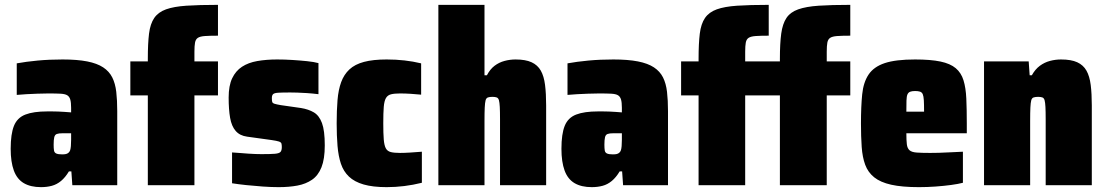

<svg xmlns="http://www.w3.org/2000/svg" viewBox="-20 -763 4557 791"><path d="M149 8Q106 8 78 -8.5Q50 -25 37 -60.5Q24 -96 24 -150Q24 -211 37.5 -244.5Q51 -278 84.5 -291Q118 -304 175 -304Q183 -304 194.5 -304Q206 -304 219.5 -303.5Q233 -303 246.5 -302Q260 -301 273 -300V-319Q273 -341 269.5 -353Q266 -365 257 -370.5Q248 -376 229 -377Q210 -378 179 -378Q156 -378 133.5 -377Q111 -376 89.5 -375Q68 -374 49 -372V-502Q87 -509 135 -513.5Q183 -518 238 -518Q298 -518 339 -510Q380 -502 405 -485.5Q430 -469 442.5 -444Q455 -419 459 -384.5Q463 -350 463 -305V0H278L274 -57H264Q249 -32 231.5 -17.5Q214 -3 193.5 2.5Q173 8 149 8ZM236 -127Q246 -127 252 -128.5Q258 -130 262.5 -134Q267 -138 269 -144Q271 -150 272 -161Q273 -172 273 -187V-214H238Q222 -214 214 -211Q206 -208 203.5 -197.5Q201 -187 201 -167Q201 -152 202.5 -143Q204 -134 212 -130.5Q220 -127 236 -127Z M589 0V-370H517V-510H589V-521Q589 -584 594 -624.5Q599 -665 615.5 -689Q632 -713 664 -724.5Q696 -736 748 -739.5Q800 -743 878 -743V-616Q843 -616 823.5 -614.5Q804 -613 795 -607Q786 -601 783.5 -587.5Q781 -574 781 -550V-510H878V-370H781V0Z M1128 8Q1098 8 1062.5 5.5Q1027 3 994 -0.5Q961 -4 936 -8V-135Q954 -134 971 -132.5Q988 -131 1003.5 -130Q1019 -129 1032.5 -128.5Q1046 -128 1057 -128Q1095 -128 1112.5 -129.5Q1130 -131 1135.5 -137Q1141 -143 1141 -157Q1141 -166 1139.5 -171.5Q1138 -177 1129 -180Q1120 -183 1099 -186L998 -200Q968 -204 951 -223.5Q934 -243 928 -277.5Q922 -312 922 -361Q922 -410 936.5 -440.5Q951 -471 977 -488Q1003 -505 1040 -511.5Q1077 -518 1122 -518Q1152 -518 1184 -516Q1216 -514 1245 -511Q1274 -508 1292 -503V-375Q1267 -378 1244.5 -379.5Q1222 -381 1204.5 -381.5Q1187 -382 1176 -382Q1143 -382 1126.5 -381Q1110 -380 1105 -375Q1100 -370 1100 -359Q1100 -348 1101.5 -343Q1103 -338 1111 -335.5Q1119 -333 1136 -330L1220 -318Q1251 -313 1273 -300Q1295 -287 1306.5 -256Q1318 -225 1318 -164Q1318 -108 1304.5 -74Q1291 -40 1265.5 -22.5Q1240 -5 1205.5 1.5Q1171 8 1128 8Z M1573 8Q1516 8 1478 -3Q1440 -14 1417.5 -35.5Q1395 -57 1384.5 -88.5Q1374 -120 1370.5 -162Q1367 -204 1367 -255Q1367 -308 1370.5 -350.5Q1374 -393 1385.5 -424.5Q1397 -456 1419.5 -477Q1442 -498 1479.5 -508Q1517 -518 1573 -518Q1611 -518 1646.5 -514Q1682 -510 1715 -502V-373Q1696 -375 1672.5 -376.5Q1649 -378 1628 -378Q1605 -378 1591 -374.5Q1577 -371 1570 -359Q1563 -347 1561 -322.5Q1559 -298 1559 -255Q1559 -213 1561 -188.5Q1563 -164 1569.5 -152Q1576 -140 1590 -136.5Q1604 -133 1628 -133Q1646 -133 1670 -134.5Q1694 -136 1718 -138V-10Q1682 -1 1645.5 3.5Q1609 8 1573 8Z M1786 0V-743H1976V-453H1986Q1999 -478 2017.5 -492Q2036 -506 2058.5 -512Q2081 -518 2104 -518Q2145 -518 2170 -506.5Q2195 -495 2208 -472Q2221 -449 2225.5 -413Q2230 -377 2230 -329V0H2040V-271Q2040 -304 2039 -322.5Q2038 -341 2035.5 -350Q2033 -359 2026.5 -361.5Q2020 -364 2009 -364Q1997 -364 1990 -361.5Q1983 -359 1980.5 -349.5Q1978 -340 1977 -320Q1976 -300 1976 -264V0Z M2418 8Q2375 8 2347 -8.5Q2319 -25 2306 -60.5Q2293 -96 2293 -150Q2293 -211 2306.5 -244.5Q2320 -278 2353.5 -291Q2387 -304 2444 -304Q2452 -304 2463.5 -304Q2475 -304 2488.5 -303.5Q2502 -303 2515.5 -302Q2529 -301 2542 -300V-319Q2542 -341 2538.5 -353Q2535 -365 2526 -370.5Q2517 -376 2498 -377Q2479 -378 2448 -378Q2425 -378 2402.5 -377Q2380 -376 2358.5 -375Q2337 -374 2318 -372V-502Q2356 -509 2404 -513.5Q2452 -518 2507 -518Q2567 -518 2608 -510Q2649 -502 2674 -485.5Q2699 -469 2711.5 -444Q2724 -419 2728 -384.5Q2732 -350 2732 -305V0H2547L2543 -57H2533Q2518 -32 2500.5 -17.5Q2483 -3 2462.5 2.5Q2442 8 2418 8ZM2505 -127Q2515 -127 2521 -128.5Q2527 -130 2531.5 -134Q2536 -138 2538 -144Q2540 -150 2541 -161Q2542 -172 2542 -187V-214H2507Q2491 -214 2483 -211Q2475 -208 2472.5 -197.5Q2470 -187 2470 -167Q2470 -152 2471.5 -143Q2473 -134 2481 -130.5Q2489 -127 2505 -127Z M2858 0V-370H2786V-510H2858V-521Q2858 -584 2863 -624.5Q2868 -665 2884.5 -689Q2901 -713 2933 -724.5Q2965 -736 3017 -739.5Q3069 -743 3147 -743V-616Q3112 -616 3092.5 -614.5Q3073 -613 3064 -607Q3055 -601 3052.5 -587.5Q3050 -574 3050 -550V-510H3193V-521Q3193 -584 3198.5 -624.5Q3204 -665 3220 -689Q3236 -713 3268.5 -724.5Q3301 -736 3353 -739.5Q3405 -743 3483 -743V-616Q3448 -616 3428.5 -614.5Q3409 -613 3400 -607Q3391 -601 3388.5 -587.5Q3386 -574 3386 -550V-510H3483V-370H3386V0H3193V-370H3050V0Z M3766 8Q3696 8 3651.5 -2Q3607 -12 3581.5 -32.5Q3556 -53 3544.5 -84Q3533 -115 3530 -157.5Q3527 -200 3527 -254Q3527 -324 3532 -374Q3537 -424 3558.5 -456Q3580 -488 3625 -503Q3670 -518 3750 -518Q3814 -518 3854.5 -509.5Q3895 -501 3917.5 -482Q3940 -463 3949.5 -432Q3959 -401 3961 -357Q3963 -313 3963 -254V-214H3714Q3714 -185 3716 -168.5Q3718 -152 3727 -144Q3736 -136 3756.5 -134.5Q3777 -133 3812 -133Q3827 -133 3848 -133.5Q3869 -134 3894.5 -135.5Q3920 -137 3947 -138V-10Q3928 -5 3898.5 -1Q3869 3 3834.5 5.5Q3800 8 3766 8ZM3787 -290V-303Q3787 -333 3786 -350Q3785 -367 3781.5 -375Q3778 -383 3770 -385.5Q3762 -388 3750 -388Q3737 -388 3729.5 -385Q3722 -382 3718.5 -374Q3715 -366 3714.5 -348.5Q3714 -331 3714 -303H3798Z M4034 0V-510H4218L4222 -453H4231Q4245 -478 4264 -492Q4283 -506 4305.5 -512Q4328 -518 4351 -518Q4393 -518 4418 -506.5Q4443 -495 4456 -472Q4469 -449 4473.5 -413Q4478 -377 4478 -329V0H4288V-271Q4288 -304 4287 -322.5Q4286 -341 4283.5 -350Q4281 -359 4274.5 -361.5Q4268 -364 4257 -364Q4245 -364 4238 -361.5Q4231 -359 4228.5 -349.5Q4226 -340 4225 -320Q4224 -300 4224 -264V0Z"/></svg>

Font: Saira SemiCondensed Black
Style: Regular
Weight: 900
Width: 4
Designer: Hector Gatti with collaboration of the Omnibus-Type team
Foundry: Omnibus-Type
Version: Version 1.101